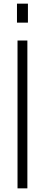

<svg xmlns="http://www.w3.org/2000/svg" viewBox="-20 -1032 246 1052"><path d="M76 0V-810H130V0ZM73 -908V-1012H133V-908Z"/></svg>

Font: Oswald ExtraLight
Style: Regular
Weight: 250
Designer: Vernon Adams
Foundry: Vernon Adams
Version: Version 4.100; ttfautohint (v1.8.1.43-b0c9)